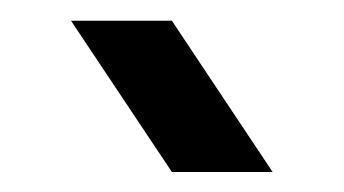

<svg xmlns="http://www.w3.org/2000/svg" viewBox="-20 -899 333 186"><path d="M48.8 -878.9H146.5L244.1 -732.4H146.5Z"/></svg>

Font: BabelStone Runic Short Twig
Style: Regular
Weight: 400
Designer: Andrew West
Foundry: BabelStone
Version: Version 3.003;March 14, 2022